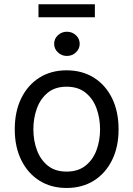

<svg xmlns="http://www.w3.org/2000/svg" viewBox="-20 -890 640 921"><path d="M299.3 11.7Q225.1 11.7 169.2 -23.4Q113.3 -58.6 82 -122.1Q50.8 -185.5 50.8 -269.5Q50.8 -355 82 -418.7Q113.3 -482.4 169.2 -517.6Q225.1 -552.7 299.3 -552.7Q374 -552.7 430.2 -517.6Q486.3 -482.4 517.6 -418.7Q548.8 -355 548.8 -269.5Q548.8 -185.5 517.6 -122.1Q486.3 -58.6 430.2 -23.4Q374 11.7 299.3 11.7ZM299.3 -66.9Q354.5 -66.9 390.1 -95.2Q425.8 -123.5 442.9 -169.7Q460 -215.8 460 -269.5Q460 -323.7 442.9 -370.4Q425.8 -417 390.1 -445.6Q354.5 -474.1 299.3 -474.1Q244.6 -474.1 209.5 -445.6Q174.3 -417 157.2 -370.6Q140.1 -324.2 140.1 -269.5Q140.1 -215.8 157.2 -169.7Q174.3 -123.5 209.5 -95.2Q244.6 -66.9 299.3 -66.9ZM300.8 -621.6Q275.9 -621.6 257.8 -638.7Q239.7 -655.8 239.7 -679.7Q239.7 -704.1 257.8 -720.9Q275.9 -737.8 300.8 -737.8Q326.2 -737.8 344.2 -720.9Q362.3 -704.1 362.3 -679.7Q362.3 -655.8 344.2 -638.7Q326.2 -621.6 300.8 -621.6ZM435.1 -869.6V-807.1H164.6V-869.6Z"/></svg>

Font: Inter Variable LoSnoCo
Style: Regular
Weight: 400
Designer: Rasmus Andersson
Foundry: rsms
Version: Version 4.000;git-a52131595; featfreeze: case,dlig,ss01,ss02